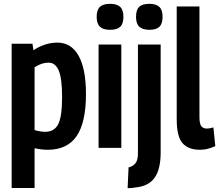

<svg xmlns="http://www.w3.org/2000/svg" viewBox="-20 -774 1147 1005"><path d="M41 210V-545H150L155 -511Q216 -551 280 -551Q353 -551 391.5 -482Q430 -413 430 -282Q430 -133 381 -61.5Q332 10 230 10Q198 10 161 2V210ZM216 -84Q264 -84 284.5 -123.5Q305 -163 305 -267Q305 -363 287.5 -404.5Q270 -446 235 -446Q216 -446 199 -440.5Q182 -435 161 -422V-93Q193 -84 216 -84Z M556 -618Q520 -618 503 -634Q486 -650 486 -686Q486 -722 503 -738Q520 -754 556 -754Q592 -754 609 -738Q626 -722 626 -686Q626 -650 609.5 -634Q593 -618 556 -618ZM496 0V-541H615V0Z M762 -618Q726 -618 709 -634Q692 -650 692 -686Q692 -722 708.5 -738Q725 -754 762 -754Q797 -754 814 -738Q831 -722 831 -686Q831 -650 814.5 -634Q798 -618 762 -618ZM821 -541V23Q821 111 790 155.5Q759 200 691 207Q682 209 670.5 210Q659 211 648 211L653 102Q664 100 670 96Q686 88 694 72.5Q702 57 702 28V-541Z M1024 -740V-163Q1024 -124 1034.5 -112.5Q1045 -101 1062 -101Q1076 -101 1097 -107L1107 -9Q1091 -2 1070.5 4Q1050 10 1027 10Q966 10 935.5 -24.5Q905 -59 905 -149V-740Z"/></svg>

Font: Georama Semi Condensed SemiBold
Style: Regular
Weight: 600
Width: 4
Designer: Jean-Baptiste Levee
Foundry: Production Type
Version: Version 1.000